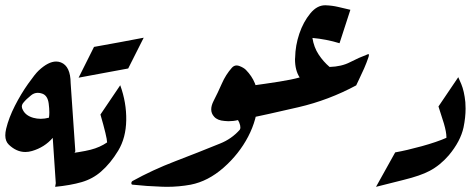

<svg xmlns="http://www.w3.org/2000/svg" viewBox="-20 -723 1842 743"><path d="M253.4 -401.4 271.5 -137.7 196.8 0 184.1 -189.5Q152.3 -152.8 104 -138.7Q90.8 -134.8 78.1 -134.8Q43.9 -134.8 14.2 -163.1Q0.5 -176.3 0.5 -199.2Q0.5 -210.9 3.9 -225.1Q14.2 -267.6 37.6 -313.5Q61 -359.4 88.6 -398.4Q116.2 -437.5 129.9 -450.2Q167 -484.9 197.3 -484.9Q207 -484.9 215.8 -481.4Q252.9 -466.8 253.4 -401.4ZM143.1 -360.8Q134.3 -363.8 126.5 -363.8Q111.8 -363.8 100.1 -354Q81.5 -339.4 69.8 -324.7Q64.5 -317.9 64.5 -310.5Q64.5 -304.2 68.8 -296.9Q79.6 -275.4 108.9 -267.1Q123 -263.2 137.7 -263.2Q153.3 -263.2 169.4 -267.6Q170.9 -276.9 170.9 -288.1Q170.9 -303.2 168.5 -321.8Q164.6 -353.5 143.1 -360.8Z M476.1 -458Q427.7 -449.2 379.9 -440.2Q332 -431.2 284.2 -422.4L343.8 -541.5Q448.2 -560.1 536.1 -577.1Z M371.1 -59.1Q338.9 -30.8 296.1 -18.3Q253.4 -5.9 193.4 0L215.3 -125H216.3Q294.9 -134.3 330.8 -143.6Q366.7 -152.8 394.5 -171.9Q394 -192.4 368.7 -279.8L445.3 -393.1Q469.7 -325.7 468.5 -257.6Q467.3 -189.5 437.5 -140.1Q407.7 -90.8 371.1 -59.1Z M717.8 -8.3Q672.4 0 625.5 0Q615.7 0 605.5 -0.5Q548.3 -2.4 493.7 -8.3Q488.3 -8.3 488.3 -14.2Q488.3 -19.5 492.7 -22.5Q570.3 -65.4 657.7 -98.9Q745.1 -132.3 831.5 -167.5Q876 -185.1 907.7 -220.7Q910.2 -224.1 910.2 -229.5Q910.2 -233.4 909.2 -238.3Q906.2 -250.5 900.9 -258.3Q883.3 -253.9 863.8 -253.9Q856.4 -253.9 849.1 -254.9Q821.3 -256.8 808.6 -271.5Q797.4 -283.7 797.4 -299.8Q797.4 -314.5 806.6 -332.5Q823.2 -364.7 838.4 -399.4Q853.5 -434.1 877.4 -460.9Q885.3 -469.7 895.5 -469.7Q900.4 -469.7 905.8 -467.8Q922.9 -461.4 931.6 -452.6Q978 -405.3 978 -338.9V-332.5Q975.6 -261.7 940.2 -194.1Q904.8 -126.5 845 -74Q785.2 -21.5 717.8 -8.3Z M1358.4 -392.6Q1252 -335.4 1135.5 -308.3Q1019 -281.2 914.6 -259.3L937.5 -389.2Q1011.7 -399.4 1060.1 -407Q1108.4 -414.6 1139.6 -423.3Q1121.6 -450.7 1121.6 -494.1Q1121.6 -497.1 1122.1 -500Q1123 -547.4 1138.4 -592.8Q1153.8 -638.2 1180.7 -670.9Q1206.5 -702.6 1238.3 -702.6H1239.3Q1265.1 -701.7 1288.1 -696.3Q1311 -690.9 1335.9 -685.1L1293.9 -555.7Q1243.2 -571.3 1189 -576.2Q1194.8 -539.6 1213.1 -512Q1231.4 -484.4 1255.4 -463.9Q1301.8 -465.3 1334.7 -482.4Q1367.7 -499.5 1403.8 -513.2Q1404.8 -513.7 1405.3 -513.7Q1407.7 -513.7 1407.7 -510.3Q1407.7 -506.3 1404.8 -498.5Q1398.9 -481 1389.2 -458.5Q1379.4 -436 1369.4 -415.8Q1359.4 -395.5 1358.4 -392.6Z M1676.8 -311 1753.4 -424.3 1765.1 -397.5Q1776.4 -370.6 1780.8 -327.6Q1781.7 -315.4 1781.7 -302.7Q1781.7 -269 1773.9 -230.5Q1762.2 -176.3 1716.8 -122.1Q1683.1 -83 1642.1 -61.5Q1607.4 -43 1542 -26.9Q1476.6 -10.7 1435.1 0L1509.3 -133.3Q1553.7 -141.1 1612.1 -157.2Q1670.4 -173.3 1708 -189.9L1707.5 -189.5V-192.9Q1707.5 -211.9 1697.8 -245.1Q1687 -280.8 1676.8 -311Z"/></svg>

Font: Aref Ruqaa
Style: Regular
Weight: 400
Designer: Abdullah Aref
Version: Version 1.002